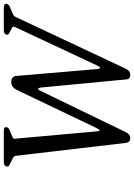

<svg xmlns="http://www.w3.org/2000/svg" viewBox="132 -836 704 1008"><g transform="rotate(-90 484.0 -332.0)"><path d="M968 -649Q966 -640 957 -635Q948 -630 936 -625.5Q924 -621 913 -615.5Q902 -610 898 -600L626 -21Q615 0 594 0Q572 0 571 -22L529 -464Q527 -484 521 -484Q516 -484 507 -463L293 -21Q282 0 263 0Q242 0 238 -21L170 -601Q169 -610 159.5 -615.5Q150 -621 139.5 -625.5Q129 -630 120.5 -635Q112 -640 114 -649Q117 -664 137 -664H304Q323 -664 320 -649Q319 -641 309.5 -636Q300 -631 289.5 -627Q279 -623 269.5 -619Q260 -615 259 -608Q259 -605 260 -604L298 -180Q300 -160 303 -160Q306 -160 317 -180L517 -598Q523 -609 532.5 -617Q542 -625 558 -625Q573 -625 580.5 -618Q588 -611 589 -603L625 -178Q627 -158 632 -158Q637 -158 646 -178L845 -603Q846 -604 848 -610Q849 -617 842 -621Q835 -625 827 -628.5Q819 -632 812 -636.5Q805 -641 806 -649Q809 -664 829 -664H946Q971 -664 968 -649Z"/></g></svg>

Font: Jura
Style: Italic
Weight: 400
Designer: Ed Merritt
Foundry: Ten by Twenty
Version: Version 1.007